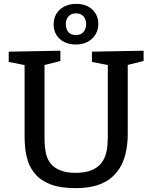

<svg xmlns="http://www.w3.org/2000/svg" viewBox="-20 -962 787 992"><path d="M455 -695 722 -700V-647L626 -623L640 -649V-268Q640 -226 632.5 -185.5Q625 -145 607.5 -110Q590 -75 559.5 -47.5Q529 -20 482.5 -5Q436 10 370 10Q291 10 241 -9.5Q191 -29 163.5 -61Q136 -93 124.5 -129Q113 -165 110 -198.5Q107 -232 107 -256V-648L121 -623L25 -642V-695L292 -700V-647L198 -623L210 -648V-256Q210 -231 212 -204.5Q214 -178 222 -153.5Q230 -129 247.5 -110.5Q265 -92 295 -80.5Q325 -69 371 -69Q418 -69 449 -81Q480 -93 498 -113Q516 -133 524.5 -158.5Q533 -184 535 -212Q537 -240 537 -268V-649L548 -624L455 -642ZM371 -732Q337 -732 311.5 -745Q286 -758 271.5 -781.5Q257 -805 257 -836Q257 -867 271.5 -891Q286 -915 312.5 -928.5Q339 -942 374 -942Q409 -942 434 -929Q459 -916 473.5 -892.5Q488 -869 488 -839Q488 -808 473.5 -784Q459 -760 433 -746Q407 -732 371 -732ZM372 -781Q398 -781 411.5 -797Q425 -813 425 -838Q425 -862 411.5 -877.5Q398 -893 373 -893Q347 -893 333.5 -877Q320 -861 320 -837Q320 -812 333 -796.5Q346 -781 372 -781Z"/></svg>

Font: Bitter Thin Medium
Style: Regular
Weight: 500
Version: Version 3.021